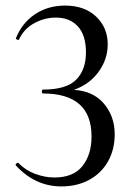

<svg xmlns="http://www.w3.org/2000/svg" viewBox="-20 -656 475 688"><path d="M391 -175Q391 -120 367 -77.5Q343 -35 299.5 -11.5Q256 12 200 12Q106 12 37 -63L36 -65Q36 -69 40.5 -71.5Q45 -74 47 -71Q71 -46 106 -33Q141 -20 175 -20Q243 -20 275.5 -61Q308 -102 308 -167Q308 -321 134 -321Q130 -321 130 -328Q130 -335 134 -335Q218 -335 253 -370.5Q288 -406 288 -468Q288 -530 259 -561.5Q230 -593 180 -593Q139 -593 102 -572.5Q65 -552 48 -514Q48 -513 46 -513Q43 -513 39.5 -515Q36 -517 37 -519Q59 -574 105.5 -605Q152 -636 213 -636Q283 -636 324.5 -596.5Q366 -557 366 -497Q366 -444 333.5 -399Q301 -354 245 -334Q314 -330 352.5 -284.5Q391 -239 391 -175Z"/></svg>

Font: Cormorant Infant Medium
Style: Regular
Weight: 500
Designer: Christian Thalmann (Catharsis Fonts)
Version: Version 3.000